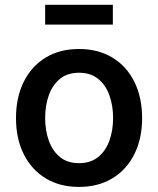

<svg xmlns="http://www.w3.org/2000/svg" viewBox="-20 -753 646 785"><path d="M303.2 11.2Q224.6 11.2 166.7 -23.9Q108.9 -59.1 77.1 -122.6Q45.4 -186 45.4 -270Q45.4 -355 77.1 -418.7Q108.9 -482.4 166.7 -517.6Q224.6 -552.7 303.2 -552.7Q381.3 -552.7 439.5 -517.6Q497.6 -482.4 529.3 -418.7Q561 -355 561 -270Q561 -186 529.3 -122.6Q497.6 -59.1 439.5 -23.9Q381.3 11.2 303.2 11.2ZM303.2 -85.9Q350.1 -85.9 381.1 -110.8Q412.1 -135.7 427.2 -177.7Q442.4 -219.7 442.4 -270.5Q442.4 -321.3 427.2 -363.5Q412.1 -405.8 381.1 -430.7Q350.1 -455.6 303.2 -455.6Q255.9 -455.6 225.3 -430.7Q194.8 -405.8 179.7 -363.8Q164.6 -321.8 164.6 -270.5Q164.6 -219.7 179.7 -177.7Q194.8 -135.7 225.3 -110.8Q255.9 -85.9 303.2 -85.9ZM441.4 -733.4V-652.3H164.6V-733.4Z"/></svg>

Font: Inter Cardless
Style: Medium
Weight: 500
Designer: Rasmus Andersson
Foundry: rsms
Version: Version 4.001;git-9221beed3